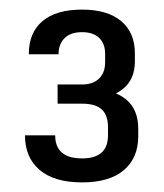

<svg xmlns="http://www.w3.org/2000/svg" viewBox="-20 -805 341 400"><path d="M151 -425Q93 -425 62.5 -451Q32 -477 32 -523H95Q95 -499 109 -487Q123 -475 151 -475Q205 -475 205 -523V-540Q205 -565 192 -577Q179 -589 151 -589H100V-629H151Q174 -629 186.5 -641.5Q199 -654 199 -675V-693Q199 -714 186.5 -726Q174 -738 151 -738Q127 -738 114.5 -725.5Q102 -713 102 -692H40Q40 -737 68.5 -761Q97 -785 151 -785Q204 -785 232.5 -761Q261 -737 261 -694V-677Q261 -640 236.5 -620Q212 -600 171 -600V-619Q217 -619 242.5 -598Q268 -577 268 -537V-521Q268 -476 238 -450.5Q208 -425 151 -425Z"/></svg>

Font: Pathway Extreme SemiCondensed Light
Style: Regular
Weight: 300
Width: 4
Version: Version 1.001;gftools[0.9.26]